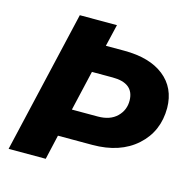

<svg xmlns="http://www.w3.org/2000/svg" viewBox="-99 -760 865 859"><g transform="rotate(15 334.0 -330.0)"><path d="M400 -558Q518 -558 584.5 -505.5Q651 -453 652 -360Q652 -251 575.5 -182.5Q499 -114 371 -114H212L186 0H14L167 -660H339L315 -558ZM362 -243Q419 -243 450.5 -274Q482 -305 481 -350Q479 -429 381 -429H285L242 -243Z"/></g></svg>

Font: Elaine Sans
Style: Bold Italic
Weight: 700
Italic angle: -13°
Designer: Wei Huang
Foundry: Wei Huang
Version: Version 2.001;December 24, 2019;FontCreator 12.0.0.2547 64-b